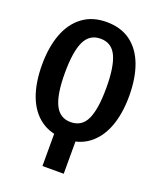

<svg xmlns="http://www.w3.org/2000/svg" viewBox="-164 -807 928 1115"><g transform="rotate(20 300.0 -249.0)"><path d="M234.5 207V0H366V207ZM569 -346Q569 -238 538.8 -156.8Q508.5 -75.5 448.5 -30.2Q388.5 15 300 15Q212 15 151.8 -29.2Q91.5 -73.5 61.2 -154.2Q31 -235 31 -345.5Q31 -453.5 61.2 -534.8Q91.5 -616 151.8 -661.2Q212 -706.5 300 -706.5Q388.5 -706.5 448.5 -662.5Q508.5 -618.5 538.8 -537.5Q569 -456.5 569 -346ZM428 -346Q428 -477 398.2 -540.2Q368.5 -603.5 300 -603.5Q231.5 -603.5 201.8 -540Q172 -476.5 172 -345.5Q172 -214 202.5 -151.2Q233 -88.5 300 -88.5Q369.5 -88.5 398.8 -152Q428 -215.5 428 -346Z"/></g></svg>

Font: Fira Code Light SemiBold
Style: Regular
Weight: 600
Monospace: yes
Version: Version 5.002